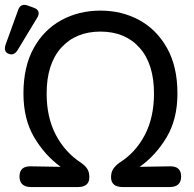

<svg xmlns="http://www.w3.org/2000/svg" viewBox="-47 -758 787 778"><path d="M80 0Q32 0 32 -43Q32 -86 80 -84L199 -82Q135 -128 91.5 -201.5Q48 -275 48 -379Q48 -488 89.5 -563Q131 -638 202 -676.5Q273 -715 360 -715Q447 -715 517.5 -676.5Q588 -638 630 -563Q672 -488 672 -379Q672 -275 628 -201.5Q584 -128 519 -82L639 -84Q687 -86 687 -43Q687 0 640 0H451Q403 0 403 -40Q403 -60 411.5 -73Q420 -86 436 -98Q502 -139 539.5 -210.5Q577 -282 577 -379Q577 -499 518.5 -564.5Q460 -630 360 -630Q260 -630 201 -564.5Q142 -499 142 -379Q142 -282 179.5 -211Q217 -140 282 -98Q299 -86 307 -73Q315 -60 315 -40Q315 0 268 0ZM25 -556Q10 -531 -12 -540Q-34 -548 -24 -578L26 -716Q36 -747 67 -735L89 -727Q106 -721 109 -710Q112 -699 103 -685Z"/></svg>

Font: Zen Maru Gothic Medium
Style: Regular
Weight: 500
Designer: Yoshimichi Ohira
Foundry: Positype
Version: Version 1.001